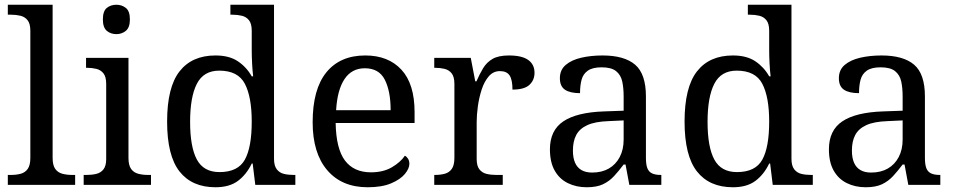

<svg xmlns="http://www.w3.org/2000/svg" viewBox="-20 -780 4030 810"><path d="M13 0V-42H26Q49 -42 67.5 -47Q86 -52 97 -67.5Q108 -83 108 -114V-650Q108 -680 96.5 -694.5Q85 -709 66.5 -713.5Q48 -718 26 -718H13V-760H202V-114Q202 -83 213 -67.5Q224 -52 243 -47Q262 -42 284 -42H297V0Z M333 0V-42H346Q368 -42 386.5 -46.5Q405 -51 416.5 -65.5Q428 -80 428 -109V-426Q428 -456 416.5 -470.5Q405 -485 386.5 -489.5Q368 -494 346 -494H343V-536H522V-114Q522 -83 533 -67.5Q544 -52 563 -47Q582 -42 604 -42H617V0ZM471 -636Q447 -636 430.5 -650Q414 -664 414 -698Q414 -733 430.5 -746.5Q447 -760 471 -760Q494 -760 511 -746.5Q528 -733 528 -698Q528 -664 511 -650Q494 -636 471 -636Z M889 10Q790 10 737.5 -56.5Q685 -123 685 -267Q685 -412 737.5 -479Q790 -546 889 -546Q947 -546 983.5 -521.5Q1020 -497 1042 -458H1048Q1045 -483 1043.5 -513.5Q1042 -544 1042 -568V-650Q1042 -680 1030.5 -694.5Q1019 -709 1000.5 -713.5Q982 -718 960 -718H952V-760H1136V-110Q1136 -81 1147.5 -66Q1159 -51 1177.5 -46.5Q1196 -42 1218 -42H1226V0H1057L1046 -90H1042Q1020 -44 984 -17Q948 10 889 10ZM906 -54Q984 -54 1013 -106.5Q1042 -159 1042 -267Q1042 -371 1013 -426.5Q984 -482 905 -482Q839 -482 810.5 -426.5Q782 -371 782 -266Q782 -160 810.5 -107Q839 -54 906 -54Z M1531 10Q1422 10 1360.5 -62Q1299 -134 1299 -264Q1299 -404 1357 -475Q1415 -546 1521 -546Q1618 -546 1673.5 -486Q1729 -426 1729 -307V-261H1396Q1398 -152 1435.5 -102.5Q1473 -53 1545 -53Q1597 -53 1633.5 -74.5Q1670 -96 1688 -123Q1695 -120 1701 -111Q1707 -102 1707 -89Q1707 -69 1688 -46Q1669 -23 1630 -6.5Q1591 10 1531 10ZM1628 -315Q1628 -395 1603.5 -443.5Q1579 -492 1519 -492Q1464 -492 1433.5 -446.5Q1403 -401 1398 -315Z M1812 0V-42H1815Q1838 -42 1856.5 -47Q1875 -52 1886 -67.5Q1897 -83 1897 -114V-426Q1897 -456 1885.5 -470.5Q1874 -485 1855.5 -489.5Q1837 -494 1815 -494H1812V-536H1966L1985 -437H1990Q2003 -467 2018 -492Q2033 -517 2058 -531.5Q2083 -546 2127 -546Q2182 -546 2208.5 -527Q2235 -508 2235 -473Q2235 -442 2213.5 -422Q2192 -402 2142 -402Q2142 -443 2130 -461.5Q2118 -480 2089 -480Q2061 -480 2042 -458Q2023 -436 2012 -402Q2001 -368 1996 -331.5Q1991 -295 1991 -266V-109Q1991 -80 2002.5 -65.5Q2014 -51 2032.5 -46.5Q2051 -42 2073 -42H2101V0Z M2455 10Q2411 10 2375.5 -7.5Q2340 -25 2320 -60.5Q2300 -96 2300 -150Q2300 -230 2356.5 -268Q2413 -306 2528 -310L2611 -313V-373Q2611 -409 2605 -436.5Q2599 -464 2579 -480Q2559 -496 2518 -496Q2480 -496 2460 -482Q2440 -468 2433.5 -443.5Q2427 -419 2427 -387Q2385 -387 2363.5 -401.5Q2342 -416 2342 -450Q2342 -485 2366.5 -506Q2391 -527 2432 -536.5Q2473 -546 2522 -546Q2614 -546 2659.5 -507Q2705 -468 2705 -373V-114Q2705 -86 2711 -70.5Q2717 -55 2731 -48.5Q2745 -42 2767 -42H2770V0H2635L2619 -86H2611Q2590 -58 2570 -36.5Q2550 -15 2523.5 -2.5Q2497 10 2455 10ZM2478 -52Q2519 -52 2548.5 -69Q2578 -86 2594.5 -117.5Q2611 -149 2611 -191V-272L2547 -269Q2490 -267 2457.5 -252Q2425 -237 2411 -210.5Q2397 -184 2397 -145Q2397 -114 2406 -93.5Q2415 -73 2433 -62.5Q2451 -52 2478 -52Z M3072 10Q2973 10 2920.5 -56.5Q2868 -123 2868 -267Q2868 -412 2920.5 -479Q2973 -546 3072 -546Q3130 -546 3166.5 -521.5Q3203 -497 3225 -458H3231Q3228 -483 3226.5 -513.5Q3225 -544 3225 -568V-650Q3225 -680 3213.5 -694.5Q3202 -709 3183.5 -713.5Q3165 -718 3143 -718H3135V-760H3319V-110Q3319 -81 3330.5 -66Q3342 -51 3360.5 -46.5Q3379 -42 3401 -42H3409V0H3240L3229 -90H3225Q3203 -44 3167 -17Q3131 10 3072 10ZM3089 -54Q3167 -54 3196 -106.5Q3225 -159 3225 -267Q3225 -371 3196 -426.5Q3167 -482 3088 -482Q3022 -482 2993.5 -426.5Q2965 -371 2965 -266Q2965 -160 2993.5 -107Q3022 -54 3089 -54Z M3632 10Q3588 10 3552.5 -7.5Q3517 -25 3497 -60.5Q3477 -96 3477 -150Q3477 -230 3533.5 -268Q3590 -306 3705 -310L3788 -313V-373Q3788 -409 3782 -436.5Q3776 -464 3756 -480Q3736 -496 3695 -496Q3657 -496 3637 -482Q3617 -468 3610.5 -443.5Q3604 -419 3604 -387Q3562 -387 3540.5 -401.5Q3519 -416 3519 -450Q3519 -485 3543.5 -506Q3568 -527 3609 -536.5Q3650 -546 3699 -546Q3791 -546 3836.5 -507Q3882 -468 3882 -373V-114Q3882 -86 3888 -70.5Q3894 -55 3908 -48.5Q3922 -42 3944 -42H3947V0H3812L3796 -86H3788Q3767 -58 3747 -36.5Q3727 -15 3700.5 -2.5Q3674 10 3632 10ZM3655 -52Q3696 -52 3725.5 -69Q3755 -86 3771.5 -117.5Q3788 -149 3788 -191V-272L3724 -269Q3667 -267 3634.5 -252Q3602 -237 3588 -210.5Q3574 -184 3574 -145Q3574 -114 3583 -93.5Q3592 -73 3610 -62.5Q3628 -52 3655 -52Z"/></svg>

Font: Noto Serif Kannada
Style: Regular
Weight: 400
Designer: Universal Thirst, Indian Type Foundry and the Monotype Design Team
Foundry: Monotype Imaging Inc.
Version: Version 2.003